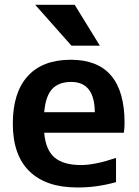

<svg xmlns="http://www.w3.org/2000/svg" viewBox="-20 -783 586 812"><path d="M470.7 -12.7Q386.7 10.7 305.7 9.8Q174.8 9.8 104.5 -58.6Q34.2 -127 34.2 -259.8Q34.2 -391.6 97.2 -460.9Q160.2 -530.3 279.3 -530.3Q506.8 -530.3 506.8 -262.7Q506.8 -243.2 503.9 -221.7H167Q172.9 -149.4 210.4 -117.2Q248 -85 322.3 -85Q381.8 -85 470.7 -115.2ZM295.9 -762.7 402.3 -589.8H282.2L128.9 -762.7ZM167 -308.6H380.9Q379.9 -436.5 281.2 -436.5Q228.5 -436.5 200.7 -406.7Q172.9 -377 167 -308.6Z"/></svg>

Font: Mgen+ 1c bold
Style: Bold
Weight: 700
Designer: [Source Han Sans]
Ryoko NISHIZUKA  (kana & ideographs); Paul D. Hunt (Latin, Greek & Cyrillic); Wenlong ZHANG  (bopomofo
Version: Version 1.059.20150602